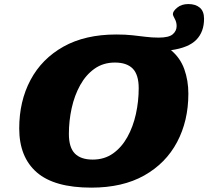

<svg xmlns="http://www.w3.org/2000/svg" viewBox="-20 -888 1002 924"><path d="M886.5 -437Q886.5 -306.5 832.2 -204.2Q778 -102 674 -43.5Q570 15 419.5 15Q241.5 15 157 -58.5Q72.5 -132 72.5 -270Q72.5 -401 126.8 -503Q181 -605 285.2 -663.5Q389.5 -722 539.5 -722Q584.5 -722 618.2 -718.2Q652 -714.5 681.5 -710.8Q711 -707 744 -707Q792.5 -707 811.2 -723Q830 -739 830 -762.5Q830 -781.5 821 -797.5Q812 -813.5 812 -820.5Q812 -834 832.8 -851.2Q853.5 -868.5 886.5 -868.5Q921 -868.5 941.5 -851.2Q962 -834 962 -797.5Q962 -735 925 -696.8Q888 -658.5 803 -646.5Q847.5 -609.5 867 -555Q886.5 -500.5 886.5 -437ZM311.5 -243.5Q311.5 -178.5 340.2 -149.2Q369 -120 426 -120Q482.5 -120 524 -149.5Q565.5 -179 593 -228.5Q620.5 -278 634 -339.2Q647.5 -400.5 647.5 -463.5Q647.5 -528.5 618.8 -557.8Q590 -587 533 -587Q477 -587 435.2 -557.5Q393.5 -528 366 -478.5Q338.5 -429 325 -367.8Q311.5 -306.5 311.5 -243.5Z"/></svg>

Font: Newsreader 6pt ExtraBold
Style: Italic
Weight: 800
Italic angle: -17°
Designer: Hugues Gentile
Foundry: Production Type
Version: Version 1.003; ttfautohint (v1.8.3)